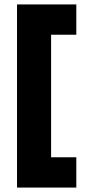

<svg xmlns="http://www.w3.org/2000/svg" viewBox="-20 -752 396 868"><path d="M57 96V-732H211V96ZM134 96V-41H325V96ZM134 -595V-732H325V-595Z"/></svg>

Font: Outfit Thin Black
Style: Regular
Weight: 900
Version: Version 1.100;gftools[0.9.27]